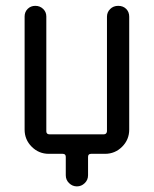

<svg xmlns="http://www.w3.org/2000/svg" viewBox="-20 -540 540 674"><path d="M151.4 0Q116.2 0 91.3 -24.9Q66.4 -49.8 66.4 -85V-482.4Q66.4 -498 77.1 -508.8Q87.9 -519.5 104 -519.5Q120.1 -519.5 131.3 -508.8Q142.6 -498 142.6 -482.4V-79.1Q142.6 -68.4 154.3 -68.4H343.8Q354.5 -68.4 355.5 -79.1V-481.4Q355.5 -497.1 366.7 -508.3Q377.9 -519.5 395 -519.5Q412.1 -519.5 422.9 -508.8Q433.6 -498 433.6 -481.4V-85Q433.6 -49.8 408.7 -24.9Q383.8 0 348.6 0H299.8Q289.1 0 289.1 10.7V75.2Q289.1 91.8 277.3 103Q265.6 114.3 250 114.3Q234.4 114.3 222.7 103Q210.9 91.8 210.9 75.2V10.7Q210.9 0 200.2 0Z"/></svg>

Font: Rounded-X Mgen+ 2m regular
Style: Regular
Weight: 400
Designer: [Source Han Sans]
Ryoko NISHIZUKA  (kana & ideographs); Paul D. Hunt (Latin, Greek & Cyrillic); Wenlong ZHANG  (bopomofo
Version: Version 1.059.20150602